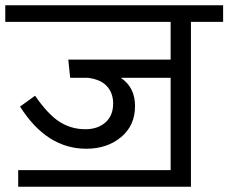

<svg xmlns="http://www.w3.org/2000/svg" viewBox="-39 -708 866 728"><path d="M807 -688V-625H685V0H30V-63H608V-413H419Q473 -377 473 -306Q473 -232 420 -188Q367 -144 288 -144Q138 -144 37 -304L94 -345Q143 -274 187 -246Q231 -218 285 -218Q331 -218 360.5 -243.5Q390 -269 390 -316Q390 -355 366.5 -381Q343 -407 294 -413H227L220 -482H608V-625H-19V-688Z"/></svg>

Font: FiraGO Book
Style: Regular
Weight: 350
Designer: bBox Type
Foundry: bBox Type GmbH
Version: Version 1.001;PS 001.001;hotconv 1.0.88;makeotf.lib2.5.64775